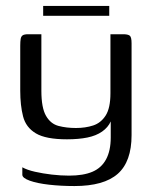

<svg xmlns="http://www.w3.org/2000/svg" viewBox="-20 -514 511 645"><path d="M230 111Q185 111 145 106.5Q105 102 80 93Q55 84 55 73V48Q71 57 97.5 63Q124 69 154 72.5Q184 76 212 76Q260 76 290.5 63Q321 50 336.5 21Q352 -8 352 -52V-106Q343 -86 323 -72Q303 -58 273.5 -52Q244 -46 205 -46Q134 -46 100.5 -66Q67 -86 57.5 -123Q48 -160 48 -209V-360Q48 -375 49.5 -383.5Q51 -392 56.5 -395.5Q62 -399 75 -399H119Q119 -373 119 -349.5Q119 -326 119 -303.5Q119 -281 119 -258Q119 -235 119 -209Q119 -152 134.5 -125Q150 -98 176.5 -91Q203 -84 235 -84Q267 -84 293 -92.5Q319 -101 335 -126Q351 -151 351 -201V-399H394Q409 -399 415.5 -394.5Q422 -390 422 -369V-60Q422 29 375.5 70Q329 111 230 111ZM125 -461V-494H347V-461Z"/></svg>

Font: Genos
Style: Regular
Weight: 400
Designer: Robert E. Leuschke
Foundry: Robert E. Leuschke
Version: Version 1.010